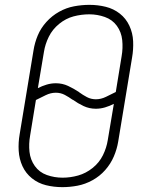

<svg xmlns="http://www.w3.org/2000/svg" viewBox="-20 -763 616 791"><path d="M237 8Q268 8 299.5 2Q331 -4 361 -20.5Q391 -37 413.5 -62.5Q436 -88 449 -118.5Q462 -149 467 -180L524 -525Q530 -559 528.5 -593Q527 -627 513 -657Q499 -687 473.5 -707Q448 -727 415.5 -735Q383 -743 349 -743H348Q317 -743 285 -737Q253 -731 223.5 -714.5Q194 -698 171 -672.5Q148 -647 135.5 -617Q123 -587 118 -555L61 -210Q55 -176 57 -142Q59 -108 72.5 -78.5Q86 -49 111.5 -28.5Q137 -8 169.5 0Q202 8 237 8ZM375 -354Q355 -354 338 -363Q321 -372 306 -383L305 -384Q284 -398 260.5 -409Q237 -420 210 -420Q191 -420 172.5 -414.5Q154 -409 136 -400L161 -549Q166 -581 181 -611.5Q196 -642 223.5 -664.5Q251 -687 283 -695.5Q315 -704 348 -704Q348 -704 348 -704Q348 -704 348 -704Q381 -704 412 -693Q443 -682 461.5 -656.5Q480 -631 483.5 -598Q487 -565 481 -531L457 -384Q437 -374 416.5 -364Q396 -354 375 -354ZM238 -31Q204 -31 173 -42Q142 -53 123.5 -79Q105 -105 101.5 -137.5Q98 -170 104 -204L128 -351Q148 -361 168.5 -371Q189 -381 210 -381Q230 -381 247 -372Q264 -363 279 -352H280Q301 -337 324.5 -326Q348 -315 375 -315Q394 -315 412.5 -320.5Q431 -326 449 -335L424 -186Q419 -154 404 -123.5Q389 -93 361.5 -71Q334 -49 302 -40Q270 -31 238 -31Q238 -31 238 -31Q238 -31 238 -31Z"/></svg>

Font: Iosevka Sparkle Extralight
Style: Italic
Weight: 200
Italic angle: -9°
Designer: Belleve Invis
Foundry: Belleve Invis
Version: Version 4.5.0; ttfautohint (v1.8.3)